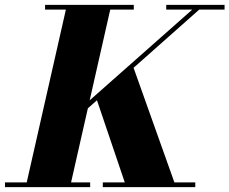

<svg xmlns="http://www.w3.org/2000/svg" viewBox="-64 -770 944 790"><path d="M146.5 -217 747.5 -748.5H776L176.5 -217ZM-43.5 0V-19.5H307V0ZM359 0V-19.5H739.5V0ZM41.5 0 211.5 -750H394L224 0ZM456 0 329 -375 481.5 -502.5 660.5 0ZM121.5 -730.5V-750H486.5V-730.5ZM620 -730.5V-750H860V-730.5Z"/></svg>

Font: Bodoni Moda ExtraBold
Style: Italic
Weight: 800
Italic angle: -13°
Version: Version 2.005